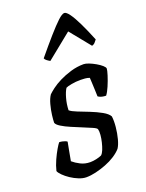

<svg xmlns="http://www.w3.org/2000/svg" viewBox="-143 -825 680 895"><g transform="rotate(-20 197.0 -377.5)"><path d="M127 0Q110 0 90 -8Q70 -16 52 -28Q34 -40 21 -53Q8 -66 5 -75Q11 -100 22.5 -125.5Q34 -151 45.5 -170.5Q57 -190 63 -197Q70 -197 77.5 -195.5Q85 -194 91.5 -191.5Q98 -189 101 -186Q98 -170 93.5 -146.5Q89 -123 84 -95Q99 -82 120.5 -71Q142 -60 168 -60Q182 -60 198 -63.5Q214 -67 225 -72Q233 -79 239 -94Q245 -109 249.5 -127.5Q254 -146 255.5 -163.5Q257 -181 254 -192Q252 -198 233.5 -206Q215 -214 189.5 -224.5Q164 -235 138 -246Q112 -257 93.5 -268.5Q75 -280 72 -290Q72 -303 75 -327.5Q78 -352 85 -378Q92 -404 103 -420Q111 -428 128.5 -441.5Q146 -455 172 -468Q198 -481 229.5 -490.5Q261 -500 294 -500Q304 -500 319.5 -494Q335 -488 351.5 -478.5Q368 -469 378.5 -459.5Q389 -450 389 -444Q389 -436 381.5 -412Q374 -388 363.5 -363.5Q353 -339 343 -326Q335 -326 327 -327.5Q319 -329 312.5 -332Q306 -335 304 -337Q304 -350 303 -367Q302 -384 301.5 -401Q301 -418 300 -430Q290 -434 277.5 -435Q265 -436 255 -436Q232 -436 210.5 -432Q189 -428 182 -424Q172 -409 164 -380.5Q156 -352 155 -322Q165 -313 190.5 -303Q216 -293 246.5 -281Q277 -269 302 -255Q327 -241 335 -226Q338 -203 335 -173Q332 -143 325 -116.5Q318 -90 308 -75Q295 -60 273.5 -46Q252 -32 226 -22Q200 -12 174.5 -6Q149 0 127 0ZM154 -567Q145 -572 138 -577.5Q131 -583 129 -589Q172 -641 204.5 -678Q237 -715 258.5 -735Q280 -755 291 -755Q301 -755 315.5 -735Q330 -715 348 -678Q366 -641 387 -589Q383 -585 377.5 -577.5Q372 -570 361 -567L279 -668Z"/></g></svg>

Font: Texturina Medium 12pt
Style: Italic
Weight: 400
Italic angle: -11°
Version: Version 1.002